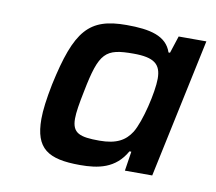

<svg xmlns="http://www.w3.org/2000/svg" viewBox="-53 -754 567 505"><g transform="rotate(10 230.5 -502.0)"><path d="M190 -310C238 -310 284 -318 312 -368H317L309 -316H382L461 -688H387L372 -642H368C354 -684 310 -694 247 -694C147 -694 113 -655 81 -506C73 -466 69 -435 69 -412C69 -333 104 -310 190 -310ZM229 -382C177 -382 156 -389 156 -428C156 -445 160 -469 167 -503C188 -610 203 -623 278 -623C333 -623 352 -608 352 -569C352 -533 333 -452 314 -421C298 -396 275 -382 229 -382Z"/></g></svg>

Font: Saira UNSAM Medium Italic
Style: Regular
Weight: 500
Italic angle: -12°
Designer: Hector Gatti with collaboration of the Omnibus-Type team
Foundry: Omnibus-Type
Version: Version 0.072;PS 000.072;hotconv 1.0.88;makeotf.lib2.5.64775